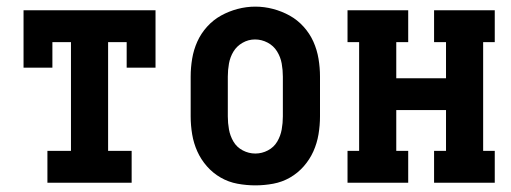

<svg xmlns="http://www.w3.org/2000/svg" viewBox="-20 -551 1540 579"><path d="M123 0V-96H194V-424H138V-347H51V-520H449V-347H362V-424H306V-96H377V0Z M750 8Q723 8 696 3Q669 -2 645.5 -15.5Q622 -29 604 -49.5Q586 -70 575 -94.5Q564 -119 559.5 -146Q555 -173 555 -200V-320Q555 -347 559.5 -374Q564 -401 575 -425.5Q586 -450 604.5 -470.5Q623 -491 646.5 -504Q670 -517 696.5 -524Q723 -531 750 -531Q777 -531 803.5 -524Q830 -517 853.5 -504Q877 -491 895.5 -470.5Q914 -450 925 -425.5Q936 -401 940.5 -374Q945 -347 945 -320V-200Q945 -173 940.5 -146Q936 -119 925 -94.5Q914 -70 896 -49.5Q878 -29 854.5 -15.5Q831 -2 804 3Q777 8 750 8ZM750 -88Q770 -88 788 -97.5Q806 -107 816 -124Q826 -141 829.5 -160.5Q833 -180 833 -200V-320Q833 -340 829.5 -359.5Q826 -379 815.5 -396Q805 -413 787 -422.5Q769 -432 749 -432Q729 -432 711.5 -422Q694 -412 684 -395.5Q674 -379 670.5 -359.5Q667 -340 667 -320V-200Q667 -180 670.5 -160.5Q674 -141 684 -124Q694 -107 712 -97.5Q730 -88 750 -88Z M1028 0V-96H1063V-424H1028V-520H1211V-424H1175V-315H1325V-424H1289V-520H1472V-424H1437V-96H1472V0H1289V-96H1325V-219H1175V-96H1211V0Z"/></svg>

Font: Iosevka Gothic
Style: Bold
Weight: 700
Monospace: yes
Designer: Belleve Invis
Foundry: Belleve Invis
Version: Version 15.5.1; ttfautohint (v1.8.4)